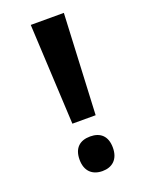

<svg xmlns="http://www.w3.org/2000/svg" viewBox="-139 -781 649 861"><g transform="rotate(-20 186.0 -351.0)"><path d="M143 -234H254L277 -714H119ZM118 -71C118 -16 150 12 198 12C244 12 277 -15 277 -71C277 -127 246 -153 198 -153C148 -153 118 -126 118 -71Z"/></g></svg>

Font: Noto Sans Devanagari Condensed
Style: Bold
Weight: 700
Width: 3
Designer: Jelle Bosma - Monotype Design Team
Foundry: Monotype Imaging Inc.
Version: Version 2.004